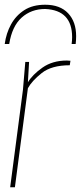

<svg xmlns="http://www.w3.org/2000/svg" viewBox="-22 -792 342 812"><path d="M0 0ZM41 0H21L75 -412L85 -530H101L96 -444Q115 -476 157.5 -506Q200 -536 261 -536L276 -535L273 -516Q196 -516 154.5 -483Q113 -450 96 -419ZM298 -606H281Q283 -621 283 -635Q283 -749 169 -754Q110 -754 69.5 -717.5Q29 -681 17 -606H-2Q4 -651 24.5 -688.5Q45 -726 80.5 -749Q116 -772 169 -772Q232 -772 266 -736Q300 -700 300 -639Q300 -623 298 -606Z"/></svg>

Font: Tanohe Sans Thin
Style: Italic
Weight: 100
Designer: Village Type and Design LLC & Cristiano Sobral
Foundry: Cooper Hewitt Smithsonian Design Museum
Version: Version 1.00;September 29, 2021;FontCreator 13.0.0.2655 64-b